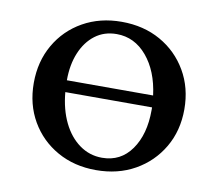

<svg xmlns="http://www.w3.org/2000/svg" viewBox="-68 -651 843 741"><g transform="rotate(10 353.0 -280.5)"><path d="M352 10Q267 10 200.5 -27.5Q134 -65 96 -130.5Q58 -196 58 -280Q58 -364 96 -430Q134 -496 200.5 -533.5Q267 -571 352 -571Q438 -571 504.5 -533.5Q571 -496 609.5 -430Q648 -364 648 -280Q648 -196 609.5 -130.5Q571 -65 504.5 -27.5Q438 10 352 10ZM341 -521Q292 -521 256.5 -494Q221 -467 201.5 -420Q182 -373 182 -312H520Q508 -406 459.5 -463.5Q411 -521 341 -521ZM367 -41Q440 -41 482 -100.5Q524 -160 524 -255Q524 -255 524 -256.5Q524 -258 524 -266H184Q190 -199 214.5 -148.5Q239 -98 278.5 -69.5Q318 -41 367 -41Z"/></g></svg>

Font: Spectral SC SemiBold
Style: Regular
Weight: 600
Designer: Jean-Baptiste Levee
Foundry: Production Type
Version: Version 2.001